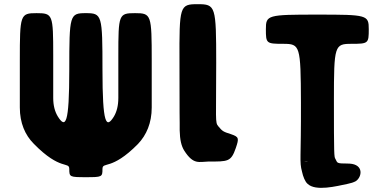

<svg xmlns="http://www.w3.org/2000/svg" viewBox="-20 -773 1860 920"><path d="M627 -710C549 -710 547 -704 547 -507V-304C547 -266 539 -237 526 -215C489 -155 471 -176 471 -439C471 -702 469 -710 391 -710C314 -710 312 -702 312 -439C312 -176 294 -156 257 -215C243 -238 235 -267 235 -304V-507C235 -704 233 -710 155 -710C77 -710 75 -703 75 -484V-258C75 -184 100 -126 142 -84C270 47 312 -1 312 37C312 75 314 76 391 76C469 76 471 75 471 37C471 -1 513 47 641 -83C682 -126 707 -184 707 -258V-484C707 -703 705 -710 627 -710Z M927 -753C841 -753 839 -745 840 -476C840 -207 841 -199 841 -183V-167V-148C842 -103 849 -73 863 -51C907 18 934 2 979 1C1072 1 1087 3 1110 -64C1126 -111 1125 -117 1087 -130C1049 -142 1046 -144 1026 -168C1010 -186 1016 -199 1016 -472C1016 -745 1013 -753 927 -753Z M1337 -563C1418 -563 1421 -555 1422 -282C1423 -10 1414 1 1427 49C1432 73 1442 98 1454 108C1493 145 1593 119 1646 108C1661 105 1674 101 1685 95C1715 75 1724 15 1655 11C1628 9 1598 14 1593 0C1591 -5 1589 -9 1587 -12C1581 -21 1580 -29 1580 -292C1580 -555 1583 -563 1664 -563C1745 -563 1747 -565 1747 -633C1747 -701 1740 -703 1501 -703C1261 -703 1254 -701 1254 -633C1254 -565 1256 -563 1337 -563ZM1447 0C1434 -1 1434 -2 1447 -1C1460 -1 1460 0 1447 0Z"/></svg>

Font: Hussar Print
Style: Bold
Weight: 700
Foundry: Cannot Into Space Fonts
Version: Version 2.00